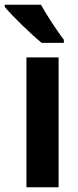

<svg xmlns="http://www.w3.org/2000/svg" viewBox="-48 -786 329 806"><path d="M124 -766H-28V-757C3 -719 86 -639 127 -606H220V-619C194 -653 148 -722 124 -766ZM198 0V-545H63V0Z"/></svg>

Font: Noto Sans Display SemiCondensed
Style: Bold
Weight: 700
Width: 4
Designer: Monotype Design Team
Foundry: Monotype Imaging Inc.
Version: Version 1.900